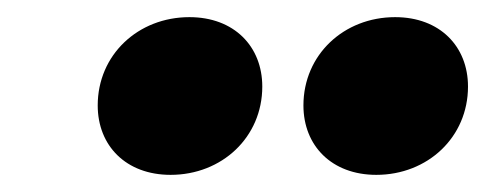

<svg xmlns="http://www.w3.org/2000/svg" viewBox="-20 -838 566 224"><path d="M179 -634C239 -634 286 -678 286 -737C286 -784 253 -818 201 -818C141 -818 94 -774 94 -715C94 -668 127 -634 179 -634ZM419 -634C479 -634 526 -678 526 -737C526 -784 493 -818 441 -818C381 -818 334 -774 334 -715C334 -668 367 -634 419 -634Z"/></svg>

Font: Fira Sans Heavy
Style: Italic
Weight: 900
Italic angle: -8°
Designer: bBox Type GmbH & Carrois Corporate GbR & Edenspiekermann AG
Foundry: bBox Type GmbH & Carrois Corporate GbR & Edenspiekermann AG
Version: Version 4.301;PS 004.301;hotconv 1.0.88;makeotf.lib2.5.64775